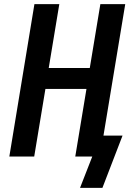

<svg xmlns="http://www.w3.org/2000/svg" viewBox="-20 -755 640 926"><path d="M474 151H366L425 0H343L397 -326H199L145 0H25L146 -735H266L215 -427H413L464 -735H584L479 -101H571Z"/></svg>

Font: Zed Sans Extended
Style: Bold Italic
Weight: 700
Width: 7
Italic angle: -9°
Designer: Belleve Invis
Foundry: Belleve Invis
Version: Version 1.0.0; ttfautohint (v1.8.4)